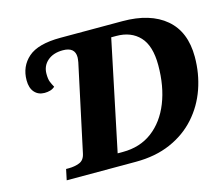

<svg xmlns="http://www.w3.org/2000/svg" viewBox="-101 -849 1150 984"><g transform="rotate(-15 474.5 -357.0)"><path d="M137 0 149 -57H164Q194 -57 220 -67Q246 -77 253 -112L351 -569Q354 -588 354 -595Q354 -649 290 -649Q239 -649 208.5 -622.5Q178 -596 178 -554Q178 -526 184 -511Q190 -496 199 -480Q188 -470 174 -466Q160 -462 144 -462Q111 -462 91 -484.5Q71 -507 71 -548Q71 -622 123.5 -668Q176 -714 295 -714H624Q771 -714 853 -644.5Q935 -575 935 -442Q935 -353 907 -273Q879 -193 824 -131.5Q769 -70 688.5 -35Q608 0 504 0ZM453 -66Q544 -66 609 -115Q674 -164 708.5 -250.5Q743 -337 743 -449Q743 -552 697.5 -600.5Q652 -649 574 -649H547L425 -66Z"/></g></svg>

Font: Noto Serif ExtraBold
Style: Italic
Weight: 800
Italic angle: -12°
Designer: Monotype Design Team
Foundry: Monotype Imaging Inc.
Version: Version 2.013